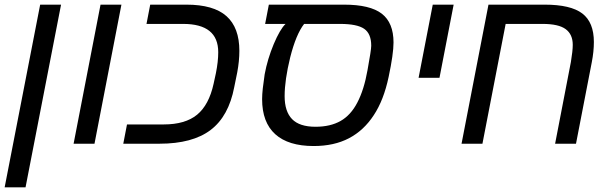

<svg xmlns="http://www.w3.org/2000/svg" viewBox="-22 -619 2631 827"><path d="M151 -599H241L88 188H-2Z M411 -599H501L385 0H295Z M509 0 525 -83H683Q776 -83 827 -125Q878 -167 898 -258L908 -304Q918 -354 918 -394Q918 -516 767 -516H609L625 -599H781Q898 -599 953.5 -549.5Q1009 -500 1009 -400Q1009 -356 1000 -308L987 -244Q963 -118 885 -59Q807 0 665 0Z M1120 -516 1136 -599H1460Q1572 -599 1622.5 -560Q1673 -521 1673 -436Q1673 -387 1652 -288Q1631 -188 1588 -123Q1545 -57 1481 -23.5Q1417 10 1329 10Q1220 10 1163.5 -41Q1107 -92 1107 -192Q1107 -212 1110 -239Q1113 -266 1118 -299Q1130 -364 1157 -429Q1184 -493 1208 -516ZM1288 -516Q1253 -471 1228 -372Q1204 -274 1204 -205Q1204 -139 1236 -106Q1268 -73 1337 -73Q1401 -73 1445 -98Q1489 -123 1517 -177Q1546 -232 1561 -317Q1569 -361 1573 -387Q1577 -413 1577 -422Q1577 -474 1546.5 -495Q1516 -516 1443 -516Z M1842 -599H1932L1871 -284H1781Z M2369 0 2437 -352Q2441 -376 2443 -394.5Q2445 -413 2445 -426Q2445 -471 2414.5 -493.5Q2384 -516 2315 -516H2156L2056 0H1966L2082 -599H2324Q2436 -599 2486 -561Q2536 -523 2536 -438Q2536 -397 2527 -351L2459 0Z"/></svg>

Font: Libra Sans Modern
Style: Italic
Weight: 400
Italic angle: -12°
Foundry: Stefan Peev, Context Ltd
Version: Version 1.000